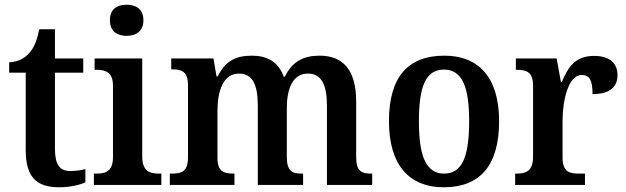

<svg xmlns="http://www.w3.org/2000/svg" viewBox="-20 -784 2652 814"><path d="M231 10C281 10 323 -2 342 -11V-67C322 -62 301 -59 277 -59C233 -59 213 -87 213 -152V-476H333V-536H213V-660H146C137 -611 123 -580 104 -559C85 -537 55 -521 19 -520V-476H89V-147C89 -31 137 10 231 10Z M517 -632C556 -632 588 -651 588 -698C588 -746 556 -764 517 -764C477 -764 446 -746 446 -698C446 -651 477 -632 517 -632ZM378 0H664V-48H653C613 -48 583 -60 583 -120V-536H381V-488H391C430 -488 459 -476 459 -420V-118C459 -60 430 -48 390 -48H378Z M700 0H974V-48H971C930 -48 902 -56 902 -114V-314C902 -398 926 -472 993 -472C1052 -472 1073 -423 1073 -336V0H1265V-48H1261C1220 -48 1196 -57 1196 -119V-327C1196 -405 1220 -472 1285 -472C1344 -472 1366 -423 1366 -336V0H1558V-48H1555C1513 -48 1490 -57 1490 -119V-353C1490 -489 1433 -548 1335 -548C1267 -548 1218 -523 1188 -459H1183C1160 -523 1111 -548 1048 -548C976 -548 934 -523 903 -460H898L885 -536H706V-490H709C750 -490 777 -481 777 -423V-118C777 -57 751 -48 709 -48H700Z M1861 10C2015 10 2096 -82 2096 -270C2096 -457 2008 -548 1864 -548C1709 -548 1629 -457 1629 -270C1629 -82 1717 10 1861 10ZM1863 -48C1785 -48 1756 -124 1756 -270C1756 -415 1784 -489 1862 -489C1940 -489 1969 -415 1969 -270C1969 -124 1941 -48 1863 -48Z M2164 0H2460V-48H2433C2394 -48 2365 -56 2365 -115V-273C2365 -354 2388 -466 2446 -466C2482 -466 2492 -440 2492 -385C2562 -385 2598 -413 2598 -465C2598 -514 2567 -547 2499 -547C2422 -547 2390 -504 2362 -437H2358L2340 -536H2167V-488H2171C2212 -488 2240 -479 2240 -420V-120C2240 -57 2209 -48 2168 -48H2164Z"/></svg>

Font: Noto Serif Khmer SemiCondensed SemiBold
Style: Regular
Weight: 600
Width: 4
Designer: Danh Hong and the Monotype Design Team
Foundry: Monotype Imaging Inc.
Version: Version 2.004